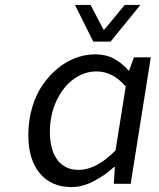

<svg xmlns="http://www.w3.org/2000/svg" viewBox="-20 -741 640 774"><path d="M356 -573.2 282.2 -721.2H345.2L397 -622.1H400.9L482.9 -721.2H545.9L425.8 -573.2ZM269 13.2Q187 13.2 140.6 -42.2Q94.2 -97.7 94.2 -196.8Q94.2 -255.4 109.6 -307.6Q125 -359.9 151.6 -398.4Q178.2 -437 212.6 -465.3Q247.1 -493.7 285.9 -507.8Q324.7 -522 363.8 -522Q405.8 -522 437.7 -505.4Q469.7 -488.8 500 -455.1L520 -509.8H587.9L506.8 0H439L442.9 -67.9H439.9Q401.4 -32.7 356.4 -9.8Q311.5 13.2 269 13.2ZM296.9 -56.2Q368.7 -56.2 445.8 -134.8L486.8 -392.1Q435.1 -453.1 369.1 -453.1Q320.8 -453.1 278.1 -422.9Q235.4 -392.6 208.3 -335.9Q181.2 -279.3 181.2 -209Q181.2 -137.2 211.2 -96.7Q241.2 -56.2 296.9 -56.2Z"/></svg>

Font: Office Code Pro Italic
Style: Regular
Weight: 400
Italic angle: -9°
Designer: Nathan Rutzky & Paul D. Hunt
Foundry: Adobe Systems Incorporated
Version: Version 1.004;PS 001.004;hotconv 1.0.70;makeotf.lib2.5.58329